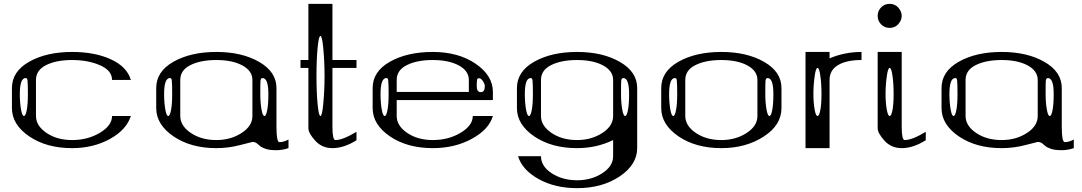

<svg xmlns="http://www.w3.org/2000/svg" viewBox="-20 -770 5622 998"><path d="M123 -351.6Q122.1 -364.3 113.3 -364.3Q83 -364.3 83 -281.2Q83 -234.4 89.8 -198.2Q95.7 -167 104.5 -167Q113.3 -167 119.1 -198.2Q125 -228.5 125 -281.2Q125 -334 123 -351.6ZM42 -208V-312.5Q42 -398.4 131.8 -449.2Q221.7 -500 354.5 -500Q472.7 -500 555.7 -461.9Q639.6 -423.8 660.2 -354.5H562.5Q562.5 -403.3 500 -430.7Q438.5 -458 354.5 -458Q272.5 -458 219.7 -431.6Q167 -405.3 167 -354.5V-167Q167 -116.2 221.7 -79.1Q276.4 -42 354.5 -42Q435.5 -42 498 -79.1Q562.5 -117.2 562.5 -167H660.2Q636.7 -94.7 551.8 -47.9Q464.8 0 354.5 0Q222.7 0 132.8 -60.5Q42 -122.1 42 -208Z M1375 -281.2Q1375 -364.3 1344.7 -364.3Q1335.9 -364.3 1334 -350.6Q1333 -341.8 1333 -281.2Q1333 -234.4 1339.8 -198.2Q1345.7 -167 1354.5 -167Q1363.3 -167 1369.1 -198.2Q1375 -228.5 1375 -281.2ZM873 -351.6Q872.1 -364.3 863.3 -364.3Q833 -364.3 833 -281.2Q833 -234.4 839.8 -198.2Q845.7 -167 854.5 -167Q863.3 -167 869.1 -198.2Q875 -228.5 875 -281.2Q875 -334 873 -351.6ZM1292 -167V-354.5Q1292 -402.3 1238.3 -430.7Q1186.5 -458 1104.5 -458Q1022.5 -458 969.7 -431.6Q917 -405.3 917 -354.5V-167Q917 -116.2 971.7 -79.1Q1026.4 -42 1104.5 -42Q1179.7 -42 1236.3 -79.1Q1292 -115.2 1292 -167ZM792 -208V-312.5Q792 -398.4 881.8 -449.2Q971.7 -500 1104.5 -500Q1237.3 -500 1327.1 -448.2Q1417 -396.5 1417 -312.5V-110.4Q1417 -31.2 1432.6 -31.2Q1455.1 -31.2 1479.5 -44.9V0Q1447.3 10.7 1417 10.7Q1381.8 10.7 1361.3 3.9Q1339.8 -3.9 1332 -10.7Q1324.2 -17.6 1314.5 -25.4Q1304.7 -32.2 1292 -32.2Q1289.1 -32.2 1230.5 -16.6Q1168.9 0 1104.5 0Q972.7 0 882.8 -60.5Q792 -122.1 792 -208Z M1660.2 -521.5Q1654.3 -583 1645.5 -583Q1636.7 -583 1630.9 -521.5Q1625 -460 1625 -375Q1625 -290 1630.9 -228.5Q1636.7 -167 1645.5 -167Q1654.3 -167 1660.2 -228.5Q1667 -300.8 1667 -375Q1667 -449.2 1660.2 -521.5ZM1708 -750V-458H1833V-417H1708V-110.4Q1708 -42 1723.6 -42Q1761.7 -42 1833 -85V-41Q1767.6 0 1708 0Q1653.3 0 1618.2 -39.1Q1583 -78.1 1583 -103.5V-417H1542V-458H1583V-750Z M2500 -322.3Q2500 -334 2489.3 -349.6Q2479.5 -363.3 2469.7 -363.3Q2460.9 -363.3 2460 -356.4Q2458 -346.7 2458 -322.3Q2458 -291 2479.5 -291Q2500 -291 2500 -322.3ZM1998 -351.6Q1997.1 -364.3 1988.3 -364.3Q1958 -364.3 1958 -281.2Q1958 -234.4 1964.8 -198.2Q1970.7 -167 1979.5 -167Q1988.3 -167 1994.1 -198.2Q2000 -228.5 2000 -281.2Q2000 -334 1998 -351.6ZM2542 -250H2042V-167Q2042 -116.2 2096.7 -79.1Q2151.4 -42 2229.5 -42Q2310.5 -42 2373 -79.1Q2437.5 -117.2 2437.5 -167H2542Q2521.5 -96.7 2431.6 -47.9Q2342.8 0 2229.5 0Q2097.7 0 2007.8 -60.5Q1917 -122.1 1917 -208V-312.5Q1917 -398.4 2006.8 -449.2Q2096.7 -500 2229.5 -500Q2361.3 -500 2451.2 -439.5Q2542 -377.9 2542 -292ZM2417 -292V-354.5Q2417 -402.3 2363.3 -430.7Q2311.5 -458 2229.5 -458Q2147.5 -458 2094.7 -431.6Q2042 -405.3 2042 -354.5V-292Z M3250 -281.2Q3250 -364.3 3219.7 -364.3Q3210.9 -364.3 3209 -350.6Q3208 -341.8 3208 -281.2Q3208 -234.4 3214.8 -198.2Q3220.7 -167 3229.5 -167Q3238.3 -167 3244.1 -198.2Q3250 -228.5 3250 -281.2ZM2748 -351.6Q2747.1 -364.3 2738.3 -364.3Q2708 -364.3 2708 -281.2Q2708 -234.4 2714.8 -198.2Q2720.7 -167 2729.5 -167Q2738.3 -167 2744.1 -198.2Q2750 -228.5 2750 -281.2Q2750 -334 2748 -351.6ZM3167 -167V-354.5Q3167 -402.3 3113.3 -430.7Q3061.5 -458 2979.5 -458Q2897.5 -458 2844.7 -431.6Q2792 -405.3 2792 -354.5V-167Q2792 -116.2 2846.7 -79.1Q2901.4 -42 2979.5 -42Q3054.7 -42 3111.3 -79.1Q3167 -115.2 3167 -167ZM3292 0Q3292 85.9 3200.2 147.5Q3109.4 208 2979.5 208Q2865.2 208 2780.3 161.1Q2694.3 113.3 2672.9 42H2792Q2792 93.8 2846.7 129.9Q2903.3 167 2979.5 167Q3054.7 167 3111.3 129.9Q3167 93.8 3167 42V-42Q3081.1 0 2979.5 0Q2847.7 0 2757.8 -60.5Q2667 -122.1 2667 -208V-312.5Q2667 -398.4 2756.8 -449.2Q2846.7 -500 2979.5 -500Q3112.3 -500 3202.1 -448.2Q3292 -396.5 3292 -312.5Z M4000 -281.2Q4000 -364.3 3969.7 -364.3Q3960.9 -364.3 3959 -350.6Q3958 -341.8 3958 -281.2Q3958 -234.4 3964.8 -198.2Q3970.7 -167 3979.5 -167Q3988.3 -167 3994.1 -198.2Q4000 -228.5 4000 -281.2ZM3498 -351.6Q3497.1 -364.3 3488.3 -364.3Q3458 -364.3 3458 -281.2Q3458 -234.4 3464.8 -198.2Q3470.7 -167 3479.5 -167Q3488.3 -167 3494.1 -198.2Q3500 -228.5 3500 -281.2Q3500 -334 3498 -351.6ZM3917 -167V-354.5Q3917 -402.3 3863.3 -430.7Q3811.5 -458 3729.5 -458Q3647.5 -458 3594.7 -431.6Q3542 -405.3 3542 -354.5V-167Q3542 -116.2 3596.7 -79.1Q3651.4 -42 3729.5 -42Q3804.7 -42 3861.3 -79.1Q3917 -115.2 3917 -167ZM4042 -208Q4042 -120.1 3950.2 -60.5Q3857.4 0 3729.5 0Q3597.7 0 3507.8 -60.5Q3417 -122.1 3417 -208V-312.5Q3417 -398.4 3506.8 -449.2Q3596.7 -500 3729.5 -500Q3862.3 -500 3952.1 -448.2Q4042 -396.5 4042 -312.5Z M4250 -281.2Q4250 -335 4244.1 -376Q4238.3 -417 4229.5 -417Q4220.7 -417 4214.8 -376Q4208 -328.1 4208 -281.2Q4208 -234.4 4214.8 -198.2Q4220.7 -167 4229.5 -167Q4238.3 -167 4244.1 -198.2Q4250 -228.5 4250 -281.2ZM4458 -500V-458Q4379.9 -458 4335.9 -431.6Q4292 -405.3 4292 -354.5V-79.1V0H4167V-500H4292V-466.8Q4371.1 -500 4458 -500Z M4648.4 -643.6Q4630.9 -625 4604.5 -625Q4577.1 -625 4559.6 -643.6Q4542 -662.1 4542 -687.5Q4542 -712.9 4559.6 -731.4Q4577.1 -750 4604.5 -750Q4630.9 -750 4648.4 -731.4Q4667 -710.9 4667 -687.5Q4667 -664.1 4648.4 -643.6ZM4625 -281.2Q4625 -335 4619.1 -376Q4613.3 -417 4604.5 -417Q4595.7 -417 4589.8 -376Q4583 -328.1 4583 -281.2Q4583 -234.4 4589.8 -198.2Q4595.7 -167 4604.5 -167Q4613.3 -167 4619.1 -198.2Q4625 -228.5 4625 -281.2ZM4667 -500V-110.4Q4667 -42 4682.6 -42Q4721.7 -42 4792 -85V-41Q4726.6 0 4667 0Q4612.3 0 4577.1 -39.1Q4542 -78.1 4542 -103.5V-500Z M5457 -281.2Q5457 -364.3 5426.8 -364.3Q5418 -364.3 5416 -350.6Q5415 -341.8 5415 -281.2Q5415 -234.4 5421.9 -198.2Q5427.7 -167 5436.5 -167Q5445.3 -167 5451.2 -198.2Q5457 -228.5 5457 -281.2ZM4955.1 -351.6Q4954.1 -364.3 4945.3 -364.3Q4915 -364.3 4915 -281.2Q4915 -234.4 4921.9 -198.2Q4927.7 -167 4936.5 -167Q4945.3 -167 4951.2 -198.2Q4957 -228.5 4957 -281.2Q4957 -334 4955.1 -351.6ZM5374 -167V-354.5Q5374 -402.3 5320.3 -430.7Q5268.6 -458 5186.5 -458Q5104.5 -458 5051.8 -431.6Q4999 -405.3 4999 -354.5V-167Q4999 -116.2 5053.7 -79.1Q5108.4 -42 5186.5 -42Q5261.7 -42 5318.4 -79.1Q5374 -115.2 5374 -167ZM4874 -208V-312.5Q4874 -398.4 4963.9 -449.2Q5053.7 -500 5186.5 -500Q5319.3 -500 5409.2 -448.2Q5499 -396.5 5499 -312.5V-110.4Q5499 -31.2 5514.6 -31.2Q5537.1 -31.2 5561.5 -44.9V0Q5529.3 10.7 5499 10.7Q5463.9 10.7 5443.4 3.9Q5421.9 -3.9 5414.1 -10.7Q5406.2 -17.6 5396.5 -25.4Q5386.7 -32.2 5374 -32.2Q5371.1 -32.2 5312.5 -16.6Q5251 0 5186.5 0Q5054.7 0 4964.8 -60.5Q4874 -122.1 4874 -208Z"/></svg>

Font: okolaksMetalik
Style: bold
Weight: 700
Width: 7
Version: Version 0.6